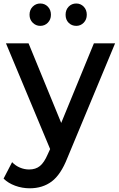

<svg xmlns="http://www.w3.org/2000/svg" viewBox="-49 -834 666 1077"><path d="M116.7 -751.1Q116.7 -778.9 134.4 -796.7Q152.2 -814.4 176.7 -814.4Q202.2 -814.4 219.4 -796.7Q236.7 -778.9 236.7 -751.1Q236.7 -724.4 219.4 -706.7Q202.2 -688.9 176.7 -688.9Q152.2 -688.9 134.4 -706.7Q116.7 -724.4 116.7 -751.1ZM318.9 -751.1Q318.9 -778.9 336.1 -796.7Q353.3 -814.4 378.9 -814.4Q403.3 -814.4 420.6 -796.7Q437.8 -778.9 437.8 -751.1Q437.8 -724.4 420.6 -706.7Q403.3 -688.9 378.9 -688.9Q353.3 -688.9 336.1 -706.1Q318.9 -723.3 318.9 -751.1ZM117.8 222.2Q75.6 222.2 36.1 207.8Q-3.3 193.3 -28.9 167.8L18.9 75.6Q37.8 95.6 62.8 106.1Q87.8 116.7 114.4 116.7Q151.1 116.7 175 97.2Q198.9 77.8 218.9 31.1L232.2 2.2L-15.6 -591.1H111.1L294.4 -144.4L477.8 -591.1H596.7L328.9 52.2Q292.2 145.6 241.1 183.9Q190 222.2 117.8 222.2Z"/></svg>

Font: Paperlogy 6 SemiBold
Style: Regular
Weight: 600
Designer: redesigned by Lee Juim, glyphs from Gmarket Sans & Montserrat
Foundry: PT&
Version: Version 1.001